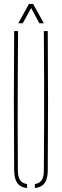

<svg xmlns="http://www.w3.org/2000/svg" viewBox="-20 -959 317 983"><path d="M52.5 -85Q51 -264.5 51 -442.8Q51 -621 52.5 -800H72.5Q71.5 -680.5 71 -561.5Q70.5 -442.5 70.5 -323.5Q70.5 -204.5 71.5 -85Q71.5 -53.5 82.8 -37Q94 -20.5 118.5 -16.5V4Q84.5 0 69 -21.2Q53.5 -42.5 52.5 -85ZM158.5 4V-16.5Q183 -20.5 193.8 -37Q204.5 -53.5 204.5 -85Q205.5 -204.5 205.8 -323.5Q206 -442.5 205.8 -561.5Q205.5 -680.5 204.5 -800H224.5Q226 -621 226 -442.8Q226 -264.5 224.5 -85Q224 -42.5 208.2 -21.2Q192.5 0 158.5 4ZM73.5 -840 128.5 -939H149.5L204.5 -840H181.5L139.5 -918L96.5 -840Z"/></svg>

Font: Big Shoulders Stencil Display SC Thin
Style: Regular
Weight: 100
Designer: Patric King
Foundry: XO Type Co
Version: Version 2.001